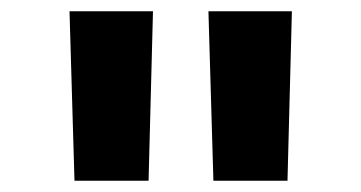

<svg xmlns="http://www.w3.org/2000/svg" viewBox="-20 -750 640 340"><path d="M111.9 -430 103.1 -730H250.9L243.1 -430ZM357.9 -430 349.1 -730H496.9L489.1 -430Z"/></svg>

Font: JetBrains Mono
Style: Regular
Weight: 400
Monospace: yes
Designer: Philipp Nurullin, Konstantin Bulenkov
Foundry: JetBrains
Version: Version 2.305